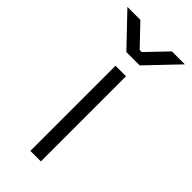

<svg xmlns="http://www.w3.org/2000/svg" viewBox="-281 -731 775 775"><g transform="rotate(45 106.0 -344.0)"><path d="M76 0V-486H136V0ZM68 -556 -58 -688H16L100 -600H112L196 -688H270L144 -556Z"/></g></svg>

Font: Space Grotesk Frontify Light
Style: Regular
Weight: 300
Designer: Florian Karsten
Version: Version 2.000